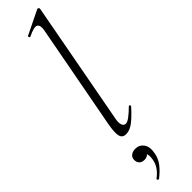

<svg xmlns="http://www.w3.org/2000/svg" viewBox="-348 -691 931 931"><g transform="rotate(-45 117.5 -225.5)"><path d="M90 9Q66 9 60 -12.5Q54 -34 64 -89L165 -627Q171 -659 157 -668Q143 -677 96 -654Q92 -652 89.5 -658Q87 -664 91 -665L214 -725Q218 -727 222 -723Q226 -719 225 -717L108 -89Q101 -58 106.5 -43Q112 -28 125 -28Q136 -28 154 -41.5Q172 -55 194 -77Q198 -81 202 -77Q206 -73 202 -69Q169 -32 142.5 -11.5Q116 9 90 9ZM49 275Q45 277 41.5 272.5Q38 268 42 265Q65 248 78 228Q91 208 94 186Q99 158 91 146.5Q83 135 72 132L99 125Q100 143 90 151.5Q80 160 65 160Q48 160 38.5 150.5Q29 141 29 125Q29 108 41 99Q53 90 72 90Q98 90 114 111.5Q130 133 122 173Q117 203 97.5 228Q78 253 49 275Z"/></g></svg>

Font: Cormorant Light
Style: Italic
Weight: 300
Italic angle: -10°
Designer: Christian Thalmann (Catharsis Fonts)
Foundry: Catharsis Fonts
Version: Version 4.000